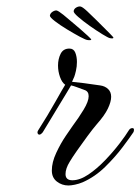

<svg xmlns="http://www.w3.org/2000/svg" viewBox="-20 -559 431 589"><path d="M317 -442Q312 -443 294 -454Q276 -465 255.5 -479.5Q235 -494 220 -507Q205 -520 206 -525Q207 -532 214 -536Q221 -540 227 -539Q233 -538 247.5 -524.5Q262 -511 277 -496Q284 -489 296 -477Q308 -465 318 -455Q328 -445 328 -443Q327 -440 317 -442ZM250 -436Q244 -436 225.5 -446Q207 -456 185.5 -469Q164 -482 148.5 -494Q133 -506 133 -511Q134 -518 140.5 -522.5Q147 -527 153 -527Q159 -526 174.5 -513.5Q190 -501 206 -487Q213 -481 226 -470Q239 -459 249.5 -449Q260 -439 260 -438Q260 -435 250 -436ZM190 10Q170 10 154.5 -2Q139 -14 139 -36Q139 -61 152.5 -90Q166 -119 182 -142.5Q198 -166 203 -173Q221 -197 236.5 -222.5Q252 -248 252 -264Q252 -279 239 -283Q228 -287 216 -291.5Q204 -296 198 -297Q195 -292 184 -273.5Q173 -255 158.5 -231.5Q144 -208 131 -186Q118 -164 111 -153Q105 -146 101 -146Q97 -146 95.5 -150Q94 -154 97 -159Q127 -206 150 -247Q173 -288 180 -299Q170 -306 164 -323Q158 -340 158 -358Q158 -378 166 -394Q174 -410 193 -410Q206 -410 211 -397.5Q216 -385 216 -369Q216 -355 213 -342Q210 -329 208 -324L201 -308Q213 -307 237 -304Q261 -301 287 -297Q302 -295 311.5 -286Q321 -277 321 -262Q321 -247 311 -226Q301 -205 277 -178Q265 -164 248 -141Q231 -118 216 -96.5Q201 -75 194 -63Q181 -42 181 -25Q181 -6 202 -6Q225 -6 251 -23.5Q277 -41 302 -67Q327 -93 346.5 -118.5Q366 -144 375 -159Q379 -166 386 -166Q391 -166 391 -161Q391 -156 389 -153Q379 -138 356.5 -108Q334 -78 303 -47.5Q272 -17 234 0Q222 5 210 7.5Q198 10 190 10Z"/></svg>

Font: Fleur De Leah
Style: Regular
Weight: 400
Designer: Robert E. Leuschke
Foundry: Robert E. Leuschke
Version: Version 1.010; ttfautohint (v1.8.3)